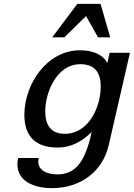

<svg xmlns="http://www.w3.org/2000/svg" viewBox="-20 -773 692 993"><path d="M550 -580 500 -753H380L250 -580H313L425 -690L487 -580ZM106 -179C106 -71 161 -10 277 -10C358 -10 412 -50 454 -90C422 57 375 129 276 129C222 129 178 107 178 63C178 57 179 51 180 44H74C71 56 70 66 70 77C70 165 157 200 248 200C398 200 510 114 542 -21L652 -500H547L535 -447C516 -485 469 -513 394 -513C222 -513 106 -337 106 -179ZM214 -197C214 -296 274 -441 395 -441C471 -441 501 -398 501 -325C501 -223 441 -81 315 -81C243 -81 214 -127 214 -197Z"/></svg>

Font: Perun Medium Italic
Style: Regular
Weight: 500
Italic angle: -12°
Foundry: Copyright (c) Stefan Peev, Context Ltd, 2016
Version: Version 1.026